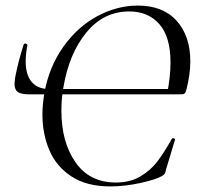

<svg xmlns="http://www.w3.org/2000/svg" viewBox="-20 -656 708 688"><path d="M132 -247Q132 -279 139 -323Q156 -417 207 -488.5Q258 -560 328.5 -598Q399 -636 474 -636Q564 -636 613 -581.5Q662 -527 662 -436Q662 -391 648 -335Q645 -325 642 -321.5Q639 -318 630 -318L579 -320Q591 -383 591 -432Q591 -524 551 -569.5Q511 -615 443 -615Q351 -615 289 -539Q227 -463 207 -342Q200 -303 200 -259Q200 -147 250.5 -74.5Q301 -2 395 -2Q446 -2 482.5 -23.5Q519 -45 543.5 -77Q568 -109 596 -159Q598 -161 600 -161Q603 -161 605.5 -159Q608 -157 607 -155L575 -49Q573 -38 570.5 -34Q568 -30 560 -25Q540 -13 484 -0.5Q428 12 375 12Q291 12 236.5 -23.5Q182 -59 157 -117.5Q132 -176 132 -247ZM65 -497Q67 -500 70 -500Q73 -500 76 -498Q79 -496 78 -493Q72 -462 72 -436Q72 -388 93.5 -362.5Q115 -337 156 -337H625L622 -318H85Q55 -318 43.5 -326.5Q32 -335 32 -356Q32 -361 34 -377Q46 -439 65 -497Z"/></svg>

Font: Cormorant Infant
Style: Italic
Weight: 400
Italic angle: -10°
Designer: Christian Thalmann (Catharsis Fonts)
Foundry: Catharsis Fonts
Version: Version 4.000